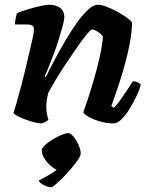

<svg xmlns="http://www.w3.org/2000/svg" viewBox="-20 -520 620 809"><path d="M153 0Q142 0 123.5 -5Q105 -10 86 -17Q67 -24 53 -31.5Q39 -39 37 -44Q47 -76 60 -123.5Q73 -171 86 -224Q99 -277 109 -322Q113 -340 116.5 -354.5Q120 -369 121.5 -380.5Q123 -392 123 -397Q123 -408 115.5 -412.5Q108 -417 92 -417H43Q43 -429 46 -442.5Q49 -456 51 -464Q66 -471 93.5 -479.5Q121 -488 147.5 -494Q174 -500 187 -500Q215 -500 233 -487Q251 -474 251 -448Q251 -436 244 -410Q237 -384 227 -352Q217 -320 205 -288.5Q193 -257 183 -232.5Q173 -208 168 -199L173 -195Q190 -230 211.5 -270.5Q233 -311 257 -351.5Q281 -392 305 -425.5Q329 -459 351.5 -479.5Q374 -500 392 -500Q408 -500 431 -491Q454 -482 477.5 -469Q501 -456 517.5 -443.5Q534 -431 536 -425Q536 -388 528 -343.5Q520 -299 507.5 -253.5Q495 -208 482.5 -169.5Q470 -131 460.5 -105Q451 -79 449 -73L460 -66Q471 -76 485.5 -96.5Q500 -117 515 -139.5Q530 -162 540 -178Q549 -178 560 -173Q571 -168 573 -163Q568 -142 555 -114.5Q542 -87 525.5 -60.5Q509 -34 491.5 -17Q474 0 459 0Q431 0 402.5 -8Q374 -16 354 -27.5Q334 -39 331 -47Q336 -60 347.5 -94.5Q359 -129 373 -176Q387 -223 398.5 -273Q410 -323 414 -366Q407 -376 397.5 -382.5Q388 -389 380 -392.5Q372 -396 368 -396Q363 -396 347 -377Q331 -358 309.5 -327.5Q288 -297 264 -261Q240 -225 219 -190.5Q198 -156 184 -130Q180 -116 177.5 -100.5Q175 -85 175 -69Q175 -55 177.5 -41.5Q180 -28 184 -15Q178 -10 169.5 -5.5Q161 -1 153 0ZM196 269Q182 269 164 259.5Q146 250 143 241Q160 232 178 222Q196 212 212 200.5Q228 189 237 177L229 197Q217 197 199.5 183.5Q182 170 169 150.5Q156 131 156 114Q156 104 169.5 91.5Q183 79 202 67.5Q221 56 239 48.5Q257 41 267 41Q278 41 290.5 56.5Q303 72 311.5 92Q320 112 320 127Q320 136 309 152.5Q298 169 280.5 189.5Q263 210 245.5 228Q228 246 214 257.5Q200 269 196 269Z"/></svg>

Font: Texturina 12pt ExtraBold
Style: Italic
Weight: 800
Italic angle: -11°
Designer: Guillermo Torres Carreño
Foundry: Omnibus-Type
Version: Version 1.002